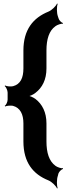

<svg xmlns="http://www.w3.org/2000/svg" viewBox="-20 -831 369 1058"><path d="M236 -52V-151C236 -212 213 -257 175 -286C164 -294 143 -304 132 -304V-300C143 -300 164 -310 175 -319C213 -348 236 -392 236 -454V-553C236 -614 250 -662 286 -687C295 -694 318 -702 326 -700L327 -704C319 -706 306 -718 303 -729L299 -741C292 -760 292 -796 298 -810L294 -811C288 -797 266 -775 247 -767C163 -733 109 -668 109 -553V-454C109 -402 93 -367 52 -356C40 -353 16 -355 8 -360L6 -357C13 -352 22 -333 22 -321V-282C22 -270 14 -252 6 -248L9 -244C16 -249 40 -250 51 -248C92 -237 109 -201 109 -151V-52C109 64 162 129 247 163C266 171 288 193 294 207L298 206C292 192 292 156 299 137L302 125C306 114 319 102 327 100V96C318 98 295 90 286 83C250 57 236 10 236 -52Z"/></svg>

Font: Asimov
Style: EdgeNar
Weight: 500
Designer: Google
Version: Version 2.000980: 2014